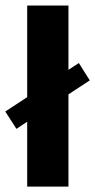

<svg xmlns="http://www.w3.org/2000/svg" viewBox="-32 -687 351 707"><path d="M68.1 0V-238.9L28.5 -212.5L-12.5 -276.4L68.1 -329.2V-666.7H220.1V-429.9L258.3 -454.9L298.6 -391L220.1 -339.6V0Z"/></svg>

Font: Afacad Flux ExtraBold
Style: Regular
Weight: 800
Designer: Kristian Moeller
Foundry: Dicotype
Version: Version 1.100